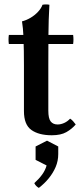

<svg xmlns="http://www.w3.org/2000/svg" viewBox="-20 -612 389 890"><path d="M220 15Q160 15 125.5 -9.5Q91 -34 91 -97V-310Q91 -341 90.5 -376Q90 -411 88.5 -446Q87 -481 82 -513Q102 -518 121.5 -529.5Q141 -541 156 -557Q171 -573 177 -590Q193 -593 209 -590Q205 -520 204.5 -450Q204 -380 204 -309V-99Q204 -63 215 -49Q226 -35 247 -35Q262 -35 277.5 -42Q293 -49 305 -62Q313 -57 319 -50Q325 -43 331 -35Q313 -14 287.5 0.5Q262 15 220 15ZM21 -408Q18 -429 21 -450H319Q322 -429 319 -408ZM198 40 250 67V102Q250 134 238 162Q226 190 206 214.5Q186 239 160 259Q153 255 148 250Q143 245 139 237Q161 217 175.5 197Q190 177 196 155L145 129V67Z"/></svg>

Font: Poltawski Nowy SemiBold
Style: Regular
Weight: 600
Version: Version 1.001;gftools[0.9.25]